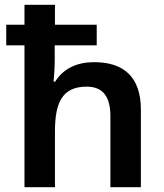

<svg xmlns="http://www.w3.org/2000/svg" viewBox="-20 -780 682 800"><path d="M209 -760H82V-677H6V-591H82V0H209V-233C209 -353 240 -419 341 -419C409 -419 440 -377 440 -296V0H567V-323C567 -461 494 -521 372 -521C303 -521 245 -496 210 -440H203C206 -465 208 -502 208 -530V-591H383V-677H209Z"/></svg>

Font: Noto Sans Georgian SemiBold
Style: Regular
Weight: 600
Designer: Monotype Design Team, Akaki Razmadze
Foundry: Google LLC
Version: Version 2.005